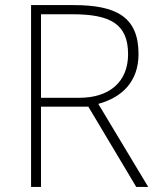

<svg xmlns="http://www.w3.org/2000/svg" viewBox="-20 -734 626 754"><path d="M269 -714H102V0H141V-315H327L515 0H562L366 -326C461 -352 524 -415 524 -522C524 -668 436 -714 269 -714ZM264 -678C412 -678 483 -641 483 -521C483 -411 408 -350 292 -350H141V-678Z"/></svg>

Font: Noto Sans Telugu ExtraLight
Style: Regular
Weight: 200
Designer: Jelle Bosma - Monotype Design Team
Foundry: Monotype Imaging Inc.
Version: Version 2.005